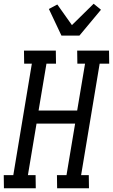

<svg xmlns="http://www.w3.org/2000/svg" viewBox="-47 -1005 603 1025"><path d="M-26 0 -27 -70H24L123 -665H82L81 -735H251L252 -665H201L159 -415H365L407 -665H366L365 -735H535L536 -665H485L386 -70H427L428 0H258L257 -70H308L354 -345H148L102 -70H143L144 0ZM281 -815 214 -957 259 -981 337 -871 453 -985 492 -953 377 -815Z"/></svg>

Font: Iosevka Curly Slab
Style: Italic
Weight: 400
Italic angle: -9°
Monospace: yes
Designer: Belleve Invis
Foundry: Belleve Invis
Version: Version 22.1.2; ttfautohint (v1.8.4)